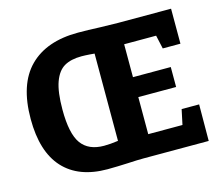

<svg xmlns="http://www.w3.org/2000/svg" viewBox="-101 -845 1146 986"><g transform="rotate(-15 472.0 -352.5)"><path d="M895 -194 894 0H548Q515 0 462 3Q438 4 410 5Q382 6 355 6Q202 6 121 -82.5Q40 -171 40 -345Q40 -529 130.5 -620Q221 -711 389 -711Q441 -711 508 -708L600 -706H883V-520H789L773 -592H603V-417H804V-311H603V-114H785L802 -194ZM369 -115Q402 -115 444 -121V-585Q437 -585 421 -587Q393 -589 375 -589Q319 -589 283.5 -568.5Q248 -548 229 -495.5Q210 -443 210 -349Q210 -221 248.5 -168Q287 -115 369 -115Z"/></g></svg>

Font: Bitter Pro OGT
Style: Bold
Weight: 700
Designer: Sol Matas, and Bitter project Authors
Foundry: Sol Matas
Version: Version 2.110